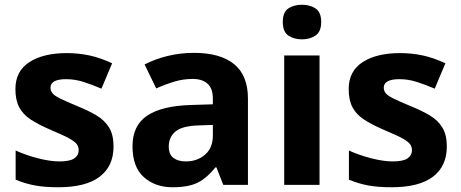

<svg xmlns="http://www.w3.org/2000/svg" viewBox="-20 -780 1943 810"><path d="M459 -162Q459 -79 400.5 -34.5Q342 10 226 10Q169 10 128 2.5Q87 -5 46 -22V-145Q90 -125 141 -112Q192 -99 231 -99Q275 -99 293.5 -112Q312 -125 312 -146Q312 -160 304.5 -171Q297 -182 272 -196Q247 -210 194 -232Q143 -254 110 -275.5Q77 -297 61 -327.5Q45 -358 45 -404Q45 -480 104 -518Q163 -556 261 -556Q312 -556 358 -546Q404 -536 453 -513L408 -406Q368 -423 332 -434.5Q296 -446 259 -446Q226 -446 209.5 -437Q193 -428 193 -410Q193 -397 201.5 -386.5Q210 -376 234.5 -364Q259 -352 307 -332Q354 -313 388 -292.5Q422 -272 440.5 -241.5Q459 -211 459 -162Z M799 -557Q909 -557 967.5 -509.5Q1026 -462 1026 -364V0H922L893 -74H889Q854 -30 815 -10Q776 10 708 10Q635 10 587 -32.5Q539 -75 539 -163Q539 -250 600 -291.5Q661 -333 783 -337L878 -340V-364Q878 -407 855.5 -427Q833 -447 793 -447Q753 -447 715 -435.5Q677 -424 639 -407L590 -508Q634 -531 687.5 -544Q741 -557 799 -557ZM820 -251Q748 -249 720 -225Q692 -201 692 -162Q692 -128 712 -113.5Q732 -99 764 -99Q812 -99 845 -127.5Q878 -156 878 -208V-253Z M1328 -546V0H1179V-546ZM1254 -760Q1287 -760 1311 -744.5Q1335 -729 1335 -687Q1335 -646 1311 -630Q1287 -614 1254 -614Q1220 -614 1196.5 -630Q1173 -646 1173 -687Q1173 -729 1196.5 -744.5Q1220 -760 1254 -760Z M1865 -162Q1865 -79 1806.5 -34.5Q1748 10 1632 10Q1575 10 1534 2.5Q1493 -5 1452 -22V-145Q1496 -125 1547 -112Q1598 -99 1637 -99Q1681 -99 1699.5 -112Q1718 -125 1718 -146Q1718 -160 1710.5 -171Q1703 -182 1678 -196Q1653 -210 1600 -232Q1549 -254 1516 -275.5Q1483 -297 1467 -327.5Q1451 -358 1451 -404Q1451 -480 1510 -518Q1569 -556 1667 -556Q1718 -556 1764 -546Q1810 -536 1859 -513L1814 -406Q1774 -423 1738 -434.5Q1702 -446 1665 -446Q1632 -446 1615.5 -437Q1599 -428 1599 -410Q1599 -397 1607.5 -386.5Q1616 -376 1640.5 -364Q1665 -352 1713 -332Q1760 -313 1794 -292.5Q1828 -272 1846.5 -241.5Q1865 -211 1865 -162Z"/></svg>

Font: Noto Sans Adlam
Style: Regular
Weight: 400
Designer: Mark Jamra, Neil Patel
Foundry: JamraPatel LLC
Version: Version 3.001